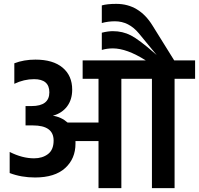

<svg xmlns="http://www.w3.org/2000/svg" viewBox="-20 -972 1028 992"><path d="M880 -660H988V-565H882V0H765V-565H607V0H489V-243H370V-230Q370 -152 316.5 -103.5Q263 -55 161 -55Q90 -55 30 -78V-187Q95 -154 156 -154Q199 -154 228 -176Q257 -198 257 -246Q257 -324 150 -324H112V-424H143Q235 -424 235 -495Q235 -563 156 -563Q104 -563 54 -539V-645Q103 -664 163 -664Q254 -664 303.5 -622.5Q353 -581 353 -509Q353 -457 326.5 -422Q300 -387 253 -374Q296 -368 329 -339H489V-565H407V-660H733Q635 -722 563 -722Q533 -722 506 -714V-803Q538 -811 563 -811Q614 -811 656.5 -789Q699 -767 780 -696L790 -687L698 -799Q646 -862 574 -862Q538 -862 506 -853V-944Q533 -952 581 -952Q699 -952 768 -840Z"/></svg>

Font: Hind Semibold
Style: Regular
Weight: 600
Designer: Manushi Parikh, Satya Rajpurohit
Foundry: Indian Type Foundry
Version: Version 1.201;PS 1.0;hotconv 1.0.78;makeotf.lib2.5.61930; tt